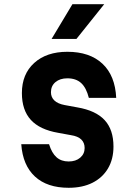

<svg xmlns="http://www.w3.org/2000/svg" viewBox="-20 -874 640 912"><path d="M213 -189Q226 -147 248.5 -127Q271 -107 306 -107Q340 -107 361 -125Q382 -143 382 -171Q382 -196 366 -211.5Q350 -227 317 -232L257 -243Q169 -258 126.5 -304.5Q84 -351 84 -432Q84 -522 142.5 -575Q201 -628 300 -628Q406 -628 466.5 -571.5Q527 -515 532 -409H402Q390 -457 365.5 -479.5Q341 -502 300 -502Q265 -502 243.5 -484Q222 -466 222 -436Q222 -412 238.5 -396.5Q255 -381 287 -375L347 -364Q435 -349 477 -303.5Q519 -258 519 -178Q519 -118 493 -74Q467 -30 419.5 -6Q372 18 306 18Q204 18 146 -35.5Q88 -89 81 -189ZM225 -689 324 -854H475L343 -689Z"/></svg>

Font: Martian Mono Condensed SemiBold
Style: Regular
Weight: 600
Width: 3
Designer: Roman Shamin
Foundry: Evil Martians
Version: Version 1.000